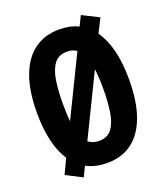

<svg xmlns="http://www.w3.org/2000/svg" viewBox="-143 -836 845 979"><g transform="rotate(-20 280.0 -346.5)"><path d="M142 45 54 0 92 -80Q62 -125 46 -191Q30 -257 30 -345Q30 -464 60 -544.5Q90 -625 146 -666Q202 -707 280 -707Q341 -707 385 -685L411 -738L501 -693L463 -618Q496 -572 513 -504Q530 -436 530 -345Q530 -227 500.5 -146Q471 -65 415.5 -24Q360 17 281 17Q217 17 168 -9ZM280 -103Q327 -103 350.5 -136Q374 -169 382 -224Q390 -279 390 -345Q390 -374 388.5 -401.5Q387 -429 384 -454L222 -122Q233 -113 247.5 -108Q262 -103 280 -103ZM174 -248 332 -572Q321 -580 308 -583.5Q295 -587 280 -587Q233 -587 209.5 -554Q186 -521 178 -466.5Q170 -412 170 -345Q170 -319 171 -294.5Q172 -270 174 -248Z"/></g></svg>

Font: Ubuntu Sans Mono
Style: Regular
Weight: 400
Monospace: yes
Designer: Dalton Maag Ltd
Foundry: Dalton Maag Ltd
Version: Version 1.006